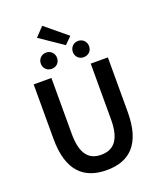

<svg xmlns="http://www.w3.org/2000/svg" viewBox="-176 -1091 1008 1211"><g transform="rotate(-20 328.0 -485.5)"><path d="M329 12C482 12 577 -73 577 -288V-654H462V-279C462 -138 408 -91 329 -91C250 -91 198 -138 198 -279V-654H79V-288C79 -73 176 12 329 12ZM221 -707C252 -707 275 -730 275 -761C275 -792 252 -816 221 -816C189 -816 166 -792 166 -761C166 -730 189 -707 221 -707ZM355 -817 401 -863 256 -983 199 -923ZM435 -707C467 -707 490 -730 490 -761C490 -792 467 -816 435 -816C404 -816 381 -792 381 -761C381 -730 404 -707 435 -707Z"/></g></svg>

Font: Source Sans Pro Semibold
Style: Regular
Weight: 600
Designer: Paul D. Hunt
Foundry: Adobe Systems Incorporated
Version: Version 3.006;hotconv 1.0.111;makeotfexe 2.5.65597